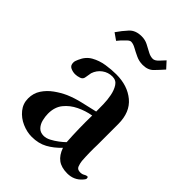

<svg xmlns="http://www.w3.org/2000/svg" viewBox="-222 -875 989 989"><g transform="rotate(45 272.0 -381.0)"><path d="M334 -106Q322 -94 303.5 -80Q285 -66 265 -55.5Q245 -45 227 -45Q202 -45 187.5 -60.5Q173 -76 167.5 -99Q162 -122 162 -142Q162 -190 187 -221Q212 -252 250.5 -270.5Q289 -289 330 -296Q329 -248 330 -200.5Q331 -153 334 -106ZM540 -47Q540 -49 539 -53Q538 -57 534 -57Q526 -57 516.5 -51Q507 -45 493 -45Q472 -45 466 -60.5Q460 -76 458 -93Q456 -122 455.5 -151.5Q455 -181 456 -209V-360Q456 -446 403 -490Q350 -534 268 -534Q233 -534 194.5 -528Q156 -522 124 -504Q92 -486 76 -448Q73 -441 70.5 -434.5Q68 -428 68 -420Q68 -399 84 -391.5Q100 -384 117 -384Q131 -384 147.5 -389.5Q164 -395 166 -411Q168 -420 169 -428.5Q170 -437 172 -446Q182 -476 206.5 -494Q231 -512 262 -512Q289 -512 303 -490.5Q317 -469 323 -438.5Q329 -408 329.5 -377.5Q330 -347 330 -329V-325Q288 -315 246 -305.5Q204 -296 164 -279Q133 -265 103 -243.5Q73 -222 53.5 -192.5Q34 -163 34 -125Q34 -87 57.5 -58Q81 -29 116.5 -13.5Q152 2 187 2Q236 2 272.5 -18Q309 -38 341 -72Q355 -32 381 -13Q407 6 450 6Q499 6 530 -30Q533 -33 536.5 -38Q540 -43 540 -47ZM432 -733 400 -768Q391 -758 374.5 -740.5Q358 -723 344 -723Q326 -723 307 -733.5Q288 -744 267.5 -754.5Q247 -765 222 -765Q178 -765 154 -739Q130 -713 108 -681L145 -655Q150 -662 161 -674Q172 -686 183.5 -696.5Q195 -707 203 -707Q218 -707 237 -696.5Q256 -686 279.5 -675Q303 -664 329 -664Q367 -664 388.5 -686Q410 -708 432 -733Z"/></g></svg>

Font: UoqMunThenKhung
Style: Regular
Weight: 400
Designer: Font-Kai, 金井和夫, 宇文滿月
Foundry: Kazuo Kanai, Moonlit Owen
Version: Version 1.197